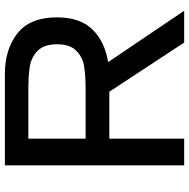

<svg xmlns="http://www.w3.org/2000/svg" viewBox="-14 -759 773 785"><g transform="rotate(-90 372.5 -366.5)"><path d="M721 0H591L390 -306H352H198V0H89V-733H352H462Q564 -733 629 -681.5Q694 -630 694 -520Q694 -425 644 -374.5Q594 -324 511 -311ZM198 -637V-403H400Q456 -403 493.5 -409Q531 -415 557.5 -441Q584 -467 584 -520Q584 -573 557.5 -599Q531 -625 493.5 -631Q456 -637 400 -637Z"/></g></svg>

Font: Shippori Antique
Style: Regular
Weight: 400
Designer: FONTDASU
Foundry: FONTDASU / Google Inc. / but / Adobe
Version: Version 2.001